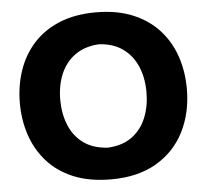

<svg xmlns="http://www.w3.org/2000/svg" viewBox="-56 -877 1025 953"><g transform="rotate(-5 456.5 -400.5)"><path d="M460.4 15.1Q351.1 15.1 271.7 -18.3Q192.4 -51.8 141.4 -109.9Q90.3 -168 65.7 -242.7Q41 -317.4 41 -399.9Q41 -487.3 66.9 -563.2Q92.8 -639.2 144.5 -696.3Q196.3 -753.4 274.2 -785.4Q352.1 -817.4 455.6 -817.4Q560.5 -817.4 638.9 -784.9Q717.3 -752.4 769.3 -695.3Q821.3 -638.2 847.2 -562.5Q873 -486.8 873 -400.4Q873 -281.2 825.7 -187.3Q778.3 -93.3 686.3 -39.1Q594.2 15.1 460.4 15.1ZM458 -143.1Q531.2 -147 578.6 -182.4Q626 -217.8 648.9 -274.7Q671.9 -331.5 671.9 -400.4Q671.9 -473.6 647.2 -530.3Q622.6 -586.9 575 -620.6Q527.3 -654.3 458 -658.2Q386.2 -654.3 338.1 -619.6Q290 -585 266.1 -528.1Q242.2 -471.2 242.2 -400.4Q242.2 -331.1 265.4 -273.9Q288.6 -216.8 336.4 -181.9Q384.3 -147 458 -143.1Z"/></g></svg>

Font: Pinar DS2-Bold
Style: Regular
Weight: 700
Designer: Amin Abedi
Version: Version 2.000